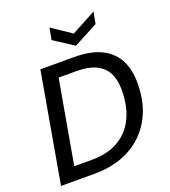

<svg xmlns="http://www.w3.org/2000/svg" viewBox="-161 -1034 1021 1152"><g transform="rotate(-20 349.0 -458.5)"><path d="M29 0 152 -700H367Q477 -700 545.5 -664Q614 -628 645 -561Q676 -494 671 -399Q668 -310 637 -236.5Q606 -163 550.5 -110Q495 -57 418 -28.5Q341 0 244 0ZM144 -84H256Q355 -84 423 -122Q491 -160 527.5 -229.5Q564 -299 568 -394Q572 -466 551 -515.5Q530 -565 480.5 -590.5Q431 -616 349 -616H238ZM570 -917 556 -842 401 -760 275 -842 289 -917 414 -833Z"/></g></svg>

Font: DM Sans Medium
Style: Italic
Weight: 500
Italic angle: -10°
Designer: Colophon Foundry, Jonny Pinhorn
Foundry: Colophon Foundry
Version: Version 4.004;gftools[0.9.30]